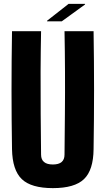

<svg xmlns="http://www.w3.org/2000/svg" viewBox="-20 -961 545 991"><path d="M253 10Q141 10 92.5 -36.5Q44 -83 42 -191Q37 -496 42 -800H192Q190 -700 189.5 -590.5Q189 -481 190 -372.5Q191 -264 192 -163Q192 -112 253 -112Q313 -112 313 -163Q314 -264 315 -372.5Q316 -481 315.5 -590.5Q315 -700 313 -800H463Q468 -496 463 -191Q462 -83 413.5 -36.5Q365 10 253 10ZM223 -851V-854L334 -941H419V-938L299 -851Z"/></svg>

Font: Big Shoulders Display Black
Style: Regular
Weight: 900
Designer: Patric King
Foundry: XO Type Co
Version: Version 1.000; ttfautohint (v1.8.2)